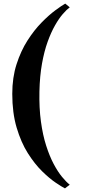

<svg xmlns="http://www.w3.org/2000/svg" viewBox="-20 -854 469 1064"><path d="M48 -334Q48 -424.5 71.8 -498.2Q95.5 -572 132.5 -629.8Q169.5 -687.5 210.5 -729.2Q251.5 -771 286.8 -797Q322 -823 341.5 -834L366.5 -813.5Q349.5 -801 328 -776.2Q306.5 -751.5 284.8 -713.2Q263 -675 244 -622.5Q225 -570 212.8 -501.8Q200.5 -433.5 198.5 -348Q196.5 -255.5 206.8 -180.5Q217 -105.5 235.8 -47Q254.5 11.5 277.5 54.8Q300.5 98 323.8 126.2Q347 154.5 366.5 169.5L340 190Q323 181.5 288.5 158.2Q254 135 213 94.8Q172 54.5 134.2 -5.2Q96.5 -65 72.2 -146.8Q48 -228.5 48 -334Z"/></svg>

Font: Merriweather 120pt ExtraBold
Style: Regular
Weight: 800
Version: Version 2.100